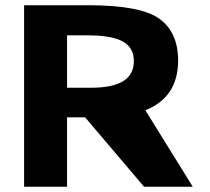

<svg xmlns="http://www.w3.org/2000/svg" viewBox="-20 -713 802 733"><path d="M72 0V-693H317Q518 -693 589 -641Q660 -589 660 -482Q660 -342 535 -292L716 0H530L305 -265H236V0ZM236 -378H327Q409 -378 450 -403Q491 -428 491 -480Q491 -532 448 -555Q405 -578 317 -578H236Z"/></svg>

Font: Fix15 Mono
Style: Bold
Weight: 700
Designer: Carrois Corporate & Edenspiekermann AG
Foundry: Carrois Corporate GbR & Edenspiekermann AG
Version: Version 3.206